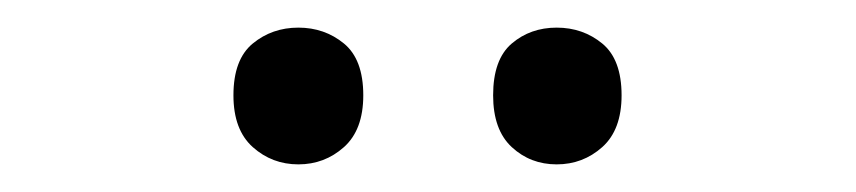

<svg xmlns="http://www.w3.org/2000/svg" viewBox="-20 -750 620 139"><path d="M149 -681Q149 -707 163 -718.5Q177 -730 196 -730Q215 -730 229 -718.5Q243 -707 243 -681Q243 -656 229 -643.5Q215 -631 196 -631Q177 -631 163 -643.5Q149 -656 149 -681ZM337 -681Q337 -707 350.5 -718.5Q364 -730 383 -730Q402 -730 416 -718.5Q430 -707 430 -681Q430 -656 416 -643.5Q402 -631 383 -631Q364 -631 350.5 -643.5Q337 -656 337 -681Z"/></svg>

Font: Noto Sans Masaram Gondi
Style: Regular
Weight: 400
Designer: Ek Type & Mukund Gokhale
Foundry: Ek Type
Version: Version 1.004; ttfautohint (v1.8.4.7-5d5b)